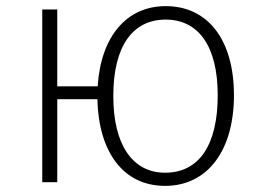

<svg xmlns="http://www.w3.org/2000/svg" viewBox="-20 -595 855 627"><path d="M521 -575C393 -575 309 -475 299 -313H167V-564H118V0H167V-271H298C302 -98 383 12 519 12C659 12 744 -105 744 -284C744 -465 659 -575 521 -575ZM519 -31C413 -31 350 -122 350 -281C350 -447 415 -531 521 -531C629 -531 691 -443 691 -284C691 -121 630 -31 519 -31Z"/></svg>

Font: Glow Sans SC Normal Light
Style: Regular
Weight: 300
Designer: Ryoko NISHIZUKA (kana, bopomofo & ideographs); Paul D. Hunt (Latin, Greek & Cyrillic); Sandoll Communications, Soo-young
Version: Version 0.93